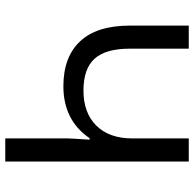

<svg xmlns="http://www.w3.org/2000/svg" viewBox="-24 -730 754 747"><g transform="rotate(90 353.5 -357.0)"><path d="M518.1 -328.1Q448.7 -226.1 315.9 -226.1Q202.1 -226.1 141.1 -291.3Q80.1 -356.4 80.1 -484.9V-713.9H169.9V-483.9Q169.9 -390.6 209 -347.4Q248 -304.2 333 -304.2Q419.4 -304.2 469.2 -354.2Q519 -404.3 519 -494.1V-713.9H608.9V0H519V-242.2Q519 -254.9 523.9 -328.1Z"/></g></svg>

Font: NotoPenekeko
Style: Regular
Weight: 400
Designer: Monotype Design team
Foundry: Monotype Imaging Inc.
Version: Version 1.04